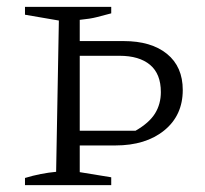

<svg xmlns="http://www.w3.org/2000/svg" viewBox="-20 -541 598 561"><path d="M53 0V-21Q76 -28 99 -32.5Q122 -37 144 -39L152 -481L53 -498V-521H305V-502Q282 -496 263 -491Q244 -486 213 -483V-421H341Q422 -421 468 -383.5Q514 -346 514 -278Q514 -204 460 -160Q406 -116 317 -116H213V-38L305 -23V0ZM329 -378H213V-159H376Q416 -182 433 -209.5Q450 -237 450 -272Q450 -325 418.5 -351.5Q387 -378 329 -378Z"/></svg>

Font: Piazzolla SC Light
Style: Regular
Weight: 300
Designer: Juan Pablo del Peral
Foundry: Huerta Tipografica
Version: Version 1.330